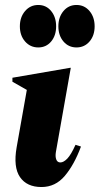

<svg xmlns="http://www.w3.org/2000/svg" viewBox="-20 -743 401 773"><path d="M288 -552Q256 -552 235.5 -576Q215 -600 215 -637Q215 -674 235.5 -698.5Q256 -723 288 -723Q320 -723 340.5 -698.5Q361 -674 361 -637Q361 -600 340.5 -576Q320 -552 288 -552ZM134 -552Q102 -552 81 -576Q60 -600 60 -637Q60 -674 81 -698.5Q102 -723 134 -723Q166 -723 186 -698.5Q206 -674 206 -637Q206 -600 186 -576Q166 -552 134 -552ZM147 10Q88 10 60.5 -30Q33 -70 47 -150L88 -381L30 -414V-430L262 -470H265L205 -131Q202 -113 206.5 -101Q211 -89 223 -89Q236 -89 251 -104.5Q266 -120 284 -160L306 -153Q279 -80 241 -35Q203 10 147 10Z"/></svg>

Font: Spectral ExtraBold
Style: Italic
Weight: 800
Italic angle: -10°
Designer: Jean-Baptiste Levee
Foundry: Production Type
Version: Version 2.001